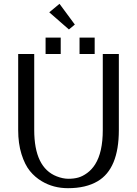

<svg xmlns="http://www.w3.org/2000/svg" viewBox="-20 -986 725 1016"><path d="M76.2 0ZM294.9 -965.8 376 -856 344.7 -830.1 240.7 -920.9ZM481 -700.2ZM400.9 -787.1H481V-700.2H400.9ZM221.2 -787.1H301.3V-700.2H221.2ZM523.9 -700.2H608.9V-297.9Q608.9 -92.8 496.6 -26.9Q434.6 9.8 339.8 9.8Q262.7 9.8 201.2 -26.9Q165 -48.3 138.2 -81.3Q111.3 -114.3 93.8 -170.2Q76.2 -226.1 76.2 -297.9V-700.2H161.1V-297.9Q161.1 -99.1 280.3 -52.7Q313 -40 342 -40Q371.1 -40 394 -46.4Q417 -52.7 441.4 -70.6Q465.8 -88.4 483.4 -116.2Q523.9 -180.2 523.9 -297.9Z"/></svg>

Font: Pfennig
Style: Medium
Weight: 500
Version: Version 20120410 ; ttfautohint (v0.8)